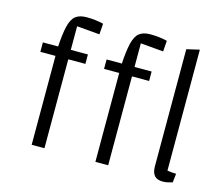

<svg xmlns="http://www.w3.org/2000/svg" viewBox="-97 -805 1101 943"><g transform="rotate(15 453.0 -333.5)"><path d="M199 0H134V-492Q138 -563 147.5 -603Q157 -643 177 -659Q197 -675 233 -675Q256 -675 277.5 -672.5Q299 -670 319 -665L315 -610L199 -620ZM286 -500V-452H57V-500ZM523 0H458V-492Q462 -563 471.5 -603Q481 -643 501 -659Q521 -675 557 -675Q580 -675 601.5 -672.5Q623 -670 643 -665L639 -610L523 -620ZM610 -500V-452H381V-500ZM811 -50Q818 -49 830.5 -47.5Q843 -46 856 -46L851 -1Q834 4 823.5 6Q813 8 801 8Q773 8 759.5 -7.5Q746 -23 746 -55V-650L811 -665Z"/></g></svg>

Font: Changa ExtraLight
Style: Regular
Weight: 250
Designer: Eduardo Rodriguez Tunni
Foundry: Eduardo Rodriguez Tunni
Version: Version 3.002; ttfautohint (v1.8.2)